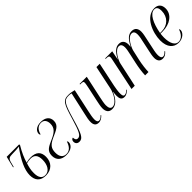

<svg xmlns="http://www.w3.org/2000/svg" viewBox="211 -1545 2554 2554"><g transform="rotate(-45 1488.0 -268.0)"><path d="M270 10C381 10 447 -63 447 -166C447 -259 398 -306 295 -306C265 -306 241 -302 209 -294C229 -362 258 -431 314 -525L306 -536H76L37 -376H47L67 -453C81 -499 103 -509 149 -509C212 -509 262 -513 286 -519C174 -363 119 -246 119 -145C119 -46 170 10 270 10ZM268 0C211 0 178 -39 178 -130C178 -188 191 -237 206 -284C229 -291 256 -295 283 -295C353 -295 386 -255 386 -171C386 -76 344 0 268 0Z M656 10C754 10 798 -44 798 -89C798 -104 791 -112 786 -114C762 -40 725 0 665 0C607 0 572 -39 572 -115C572 -197 602 -235 692 -277C791 -322 859 -345 859 -431C859 -502 809 -544 723 -544C629 -544 593 -492 593 -451C593 -438 597 -429 606 -428C621 -491 659 -534 718 -534C777 -534 799 -487 799 -436C799 -361 758 -321 673 -282C574 -237 510 -215 510 -121C510 -38 563 10 656 10Z M1264 10C1304 10 1332 -12 1357 -38L1351 -45C1326 -19 1309 -7 1287 -7C1262 -7 1252 -28 1252 -65C1252 -100 1263 -152 1272 -193L1343 -523C1310 -532 1271 -539 1235 -539C1135 -539 1112 -490 1050 -278C992 -80 965 -39 919 -39C890 -39 879 -63 879 -94C862 -94 845 -76 845 -49C845 -22 861 7 904 7C965 7 996 -45 1059 -268C1123 -490 1148 -529 1231 -529C1251 -529 1265 -527 1283 -522L1212 -202C1200 -151 1192 -112 1192 -74C1192 -22 1214 10 1264 10Z M1748 10C1787 10 1814 -13 1836 -37L1830 -44C1811 -23 1792 -7 1768 -7C1744 -7 1738 -30 1738 -67C1738 -102 1746 -154 1754 -193L1826 -536H1764L1694 -202C1680 -135 1619 -10 1542 -10C1509 -10 1493 -36 1493 -89C1493 -120 1505 -179 1514 -221L1582 -536H1448L1446 -526H1460C1497 -526 1508 -521 1508 -497C1508 -484 1501 -449 1495 -419L1453 -224C1445 -184 1432 -129 1432 -93C1432 -35 1455 9 1519 9C1589 9 1643 -44 1687 -147H1689C1684 -115 1683 -91 1683 -75C1683 -25 1697 10 1748 10Z M2469 10C2507 10 2532 -7 2559 -38L2553 -46C2531 -22 2515 -8 2492 -8C2462 -8 2454 -36 2454 -73C2454 -93 2457 -123 2463 -149L2501 -328C2508 -363 2520 -409 2520 -447C2520 -503 2495 -544 2433 -544C2373 -544 2329 -507 2279 -407H2276C2278 -419 2279 -431 2279 -442C2279 -499 2257 -544 2192 -544C2136 -544 2087 -508 2038 -408H2036L2061 -536H1929L1927 -526H1939C1976 -526 1989 -520 1989 -493C1989 -484 1986 -468 1982 -450L1888 0H1949L2023 -343C2033 -394 2099 -522 2169 -522C2209 -522 2219 -485 2219 -453C2219 -418 2209 -376 2199 -330L2172 -206C2157 -137 2146 -63 2144 0H2207C2209 -62 2218 -133 2232 -197L2266 -348C2278 -394 2338 -522 2410 -522C2450 -522 2459 -487 2459 -454C2459 -417 2448 -368 2439 -330L2409 -189C2401 -153 2393 -113 2393 -79C2393 -27 2416 10 2469 10Z M2768 10C2855 10 2905 -50 2905 -92C2905 -106 2901 -112 2895 -114C2875 -51 2835 0 2775 0C2714 0 2677 -67 2677 -178C2677 -202 2680 -238 2682 -248H2720C2859 -248 2967 -321 2967 -436C2967 -506 2929 -546 2861 -546C2700 -546 2614 -336 2614 -185C2614 -56 2678 10 2768 10ZM2713 -258H2683C2711 -415 2770 -535 2850 -535C2888 -535 2907 -510 2907 -451C2907 -337 2828 -258 2713 -258Z"/></g></svg>

Font: Noto Serif Display Condensed Light
Style: Italic
Weight: 300
Width: 3
Italic angle: -12°
Designer: Monotype Design Team
Foundry: Monotype Imaging Inc.
Version: Version 2.009